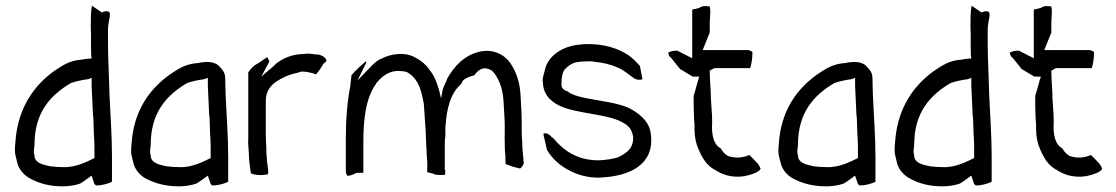

<svg xmlns="http://www.w3.org/2000/svg" viewBox="-20 -645 3948 679"><path d="M34 -99C36 -90 38 -82 40 -74C45 -46 66 -24 88 -13C119 4 156 14 202 14C221 14 245 11 264 4C270 0 280 -6 285 -10L304 -24L314 6C314 6 317 8 320 11C339 11 361 5 376 -2V-92C376 -168 370 -242 367 -317L366 -351C365 -394 362 -443 362 -488V-542C362 -553 364 -560 365 -569V-570C368 -583 371 -596 366 -603C354 -608 349 -604 340 -601L305 -625C301 -603 301 -578 301 -549C302 -533 302 -516 302 -500C302 -492 301 -483 302 -476C302 -463 302 -449 304 -438H297C294 -438 293 -437 287 -437C282 -436 275 -435 269 -434H268C225 -431 200 -413 169 -392C102 -343 48 -269 36 -160C34 -138 31 -116 34 -99ZM100 -105C99 -116 102 -127 102 -133C102 -249 160 -310 232 -352H233C249 -358 275 -363 292 -365L293 -366H295L304 -370V-342C306 -304 307 -270 309 -233H310C310 -218 312 -188 312 -172C313 -158 314 -143 314 -127V-86C289 -74 248 -52 204 -54C188 -54 171 -55 158 -57C143 -61 110 -64 103 -87V-88C102 -94 101 -100 100 -105ZM204 -47ZM285 -16ZM300 -548V-549H301ZM303 -342H304ZM313 -108H314Z M445 -96C447 -87 449 -80 451 -72C456 -45 477 -22 499 -12C530 4 567 14 613 14C632 14 656 11 675 4C681 0 691 -6 696 -10L715 -24L725 6C725 6 728 8 731 11C750 11 772 5 787 -2V-90C787 -164 781 -235 778 -308L777 -341C776 -384 779 -385 755 -411C736 -431 703 -425 698 -425C693 -425 687 -423 680 -422H679C636 -419 611 -402 580 -381C513 -333 459 -262 447 -156C445 -135 442 -112 445 -96ZM511 -105C510 -116 513 -127 513 -133C513 -249 571 -310 643 -352H644C660 -358 686 -363 703 -365L704 -366H706L715 -370V-342C717 -304 718 -270 720 -233H721C721 -218 723 -188 723 -172C724 -158 725 -143 725 -127V-86C700 -74 659 -52 615 -54C599 -54 582 -55 569 -57C554 -61 521 -64 514 -87V-88C513 -94 512 -100 511 -105ZM615 -47ZM696 -16ZM714 -342H715ZM724 -108H725Z M858 -132C858 -124 860 -114 860 -104C860 -79 864 -57 867 -32C884 -25 908 -24 928 -29C930 -43 926 -59 924 -76L923 -95C923 -96 922 -101 922 -102V-122C921 -136 920 -152 920 -166V-288C920 -323 937 -342 955 -355C976 -369 999 -381 1030 -387L1046 -392H1047C1067 -392 1083 -387 1098 -382C1102 -387 1105 -392 1111 -399L1125 -421C1130 -423 1131 -425 1135 -431C1134 -436 1126 -448 1106 -452H1101C1086 -454 1069 -457 1055 -454H1054C1013 -454 978 -438 954 -418V-417C952 -416 952 -415 946 -410L904 -374L933 -428C931 -432 928 -438 925 -443L891 -420C878 -414 865 -401 858 -389V-158C858 -149 857 -141 858 -132ZM922 -116Z M1203 -40C1203 -33 1205 -28 1209 -23C1222 -24 1233 -30 1242 -34H1265V-144C1265 -225 1274 -299 1310 -349V-350C1326 -369 1346 -390 1381 -394H1391C1394 -394 1397 -394 1403 -393C1410 -393 1419 -391 1426 -386C1462 -361 1470 -324 1479 -277V-276L1482 -231C1483 -207 1486 -187 1486 -163C1487 -142 1488 -121 1489 -101V-100C1489 -88 1491 -80 1491 -70V-36L1515 -30V-29C1520 -26 1541 -25 1554 -27C1554 -32 1555 -39 1554 -45H1553V-140C1553 -149 1554 -155 1555 -165V-201H1556C1559 -258 1573 -316 1611 -348L1617 -360C1626 -369 1642 -375 1658 -379C1665 -391 1684 -409 1704 -402C1713 -400 1722 -395 1729 -385C1748 -358 1759 -326 1761 -282C1762 -254 1765 -229 1765 -200V-172C1765 -162 1764 -155 1765 -146C1765 -130 1765 -112 1767 -98L1768 -65C1775 -62 1783 -60 1792 -56L1819 -49C1824 -52 1834 -62 1832 -75H1831V-82C1829 -100 1827 -122 1827 -141C1826 -152 1825 -166 1825 -178V-206C1825 -240 1823 -273 1821 -306C1819 -353 1806 -391 1784 -423C1764 -451 1724 -475 1671 -461C1620 -447 1589 -413 1563 -370L1557 -355C1552 -345 1547 -335 1545 -325L1540 -297L1533 -325C1525 -355 1515 -379 1498 -399V-400C1482 -421 1466 -433 1440 -446C1432 -449 1423 -452 1416 -453C1384 -457 1355 -450 1334 -440L1333 -439C1318 -435 1305 -423 1294 -412L1244 -360L1275 -423V-429C1257 -414 1238 -397 1223 -379L1219 -343V-342C1208 -286 1203 -222 1203 -156ZM1486 -156H1487Z M1900 -351C1902 -306 1934 -280 1973 -265C2023 -247 2093 -242 2145 -227C2155 -223 2166 -221 2176 -215C2201 -203 2214 -190 2219 -162V-161C2221 -119 2194 -103 2168 -90L2167 -89C2148 -83 2123 -79 2097 -78C2020 -78 1972 -114 1938 -155C1935 -157 1931 -161 1928 -163V-164H1927C1920 -173 1909 -175 1902 -173C1902 -170 1902 -165 1904 -160L1910 -135L1914 -116C1923 -99 1938 -81 1959 -64C1992 -39 2040 -15 2101 -17C2207 -21 2294 -63 2282 -167C2279 -210 2249 -237 2217 -256C2175 -282 2102 -287 2043 -300C2022 -305 2004 -309 1987 -322C1971 -327 1963 -335 1966 -355V-361C1967 -372 1969 -387 1975 -397H1976V-398C1983 -407 2001 -422 2019 -425C2030 -427 2042 -428 2056 -428H2073C2077 -428 2080 -427 2085 -426C2113 -424 2142 -416 2165 -406C2188 -396 2205 -380 2221 -369C2233 -361 2247 -362 2252 -365L2243 -412C2236 -419 2227 -430 2215 -440C2186 -465 2135 -487 2071 -489H2048C2041 -488 2034 -488 2028 -487C1969 -482 1916 -446 1907 -397C1903 -381 1897 -368 1900 -352ZM2019 -418ZM2176 -209Z M2343 -459C2344 -452 2347 -445 2351 -442H2352L2385 -401L2430 -374H2453C2445 -351 2441 -330 2433 -306C2433 -283 2433 -261 2434 -238C2434 -221 2437 -207 2436 -189C2436 -162 2441 -138 2450 -118C2463 -87 2478 -62 2505 -46H2506C2532 -28 2567 -15 2613 -22C2636 -27 2663 -35 2670 -48C2666 -58 2659 -70 2651 -75V-76L2630 -97C2608 -87 2581 -84 2553 -94L2552 -95C2541 -102 2535 -110 2529 -120C2507 -132 2500 -157 2498 -187V-197C2499 -210 2498 -224 2498 -237L2494 -297V-298C2494 -330 2490 -359 2490 -392V-395L2506 -404H2633C2638 -420 2641 -439 2641 -461C2637 -464 2631 -468 2623 -468H2465L2490 -530V-567L2492 -604C2492 -610 2491 -615 2490 -622C2477 -625 2460 -624 2453 -617L2428 -611V-439L2375 -466C2363 -466 2352 -464 2343 -459ZM2435 -183H2436ZM2498 -231ZM2613 -15Z M2734 -96C2736 -87 2738 -80 2740 -72C2745 -45 2766 -22 2788 -12C2819 4 2856 14 2902 14C2921 14 2945 11 2964 4C2970 0 2980 -6 2985 -10L3004 -24L3014 6C3014 6 3017 8 3020 11C3039 11 3061 5 3076 -2V-90C3076 -164 3070 -235 3067 -308L3066 -341C3065 -384 3068 -385 3044 -411C3025 -431 2992 -425 2987 -425C2982 -425 2976 -423 2969 -422H2968C2925 -419 2900 -402 2869 -381C2802 -333 2748 -262 2736 -156C2734 -135 2731 -112 2734 -96ZM2800 -105C2799 -116 2802 -127 2802 -133C2802 -249 2860 -310 2932 -352H2933C2949 -358 2975 -363 2992 -365L2993 -366H2995L3004 -370V-342C3006 -304 3007 -270 3009 -233H3010C3010 -218 3012 -188 3012 -172C3013 -158 3014 -143 3014 -127V-86C2989 -74 2948 -52 2904 -54C2888 -54 2871 -55 2858 -57C2843 -61 2810 -64 2803 -87V-88C2802 -94 2801 -100 2800 -105ZM2904 -47ZM2985 -16ZM3003 -342H3004ZM3013 -108H3014Z M3145 -99C3147 -90 3149 -82 3151 -74C3156 -46 3177 -24 3199 -13C3230 4 3267 14 3313 14C3332 14 3356 11 3375 4C3381 0 3391 -6 3396 -10L3415 -24L3425 6C3425 6 3428 8 3431 11C3450 11 3472 5 3487 -2V-92C3487 -168 3481 -242 3478 -317L3477 -351C3476 -394 3473 -443 3473 -488V-542C3473 -553 3475 -560 3476 -569V-570C3479 -583 3482 -596 3477 -603C3465 -608 3460 -604 3451 -601L3416 -625C3412 -603 3412 -578 3412 -549C3413 -533 3413 -516 3413 -500C3413 -492 3412 -483 3413 -476C3413 -463 3413 -449 3415 -438H3408C3405 -438 3404 -437 3398 -437C3393 -436 3386 -435 3380 -434H3379C3336 -431 3311 -413 3280 -392C3213 -343 3159 -269 3147 -160C3145 -138 3142 -116 3145 -99ZM3211 -105C3210 -116 3213 -127 3213 -133C3213 -249 3271 -310 3343 -352H3344C3360 -358 3386 -363 3403 -365L3404 -366H3406L3415 -370V-342C3417 -304 3418 -270 3420 -233H3421C3421 -218 3423 -188 3423 -172C3424 -158 3425 -143 3425 -127V-86C3400 -74 3359 -52 3315 -54C3299 -54 3282 -55 3269 -57C3254 -61 3221 -64 3214 -87V-88C3213 -94 3212 -100 3211 -105ZM3315 -47ZM3396 -16ZM3411 -548V-549H3412ZM3414 -342H3415ZM3424 -108H3425Z M3551 -459C3552 -452 3555 -445 3559 -442H3560L3593 -401L3638 -374H3661C3653 -351 3649 -330 3641 -306C3641 -283 3641 -261 3642 -238C3642 -221 3645 -207 3644 -189C3644 -162 3649 -138 3658 -118C3671 -87 3686 -62 3713 -46H3714C3740 -28 3775 -15 3821 -22C3844 -27 3871 -35 3878 -48C3874 -58 3867 -70 3859 -75V-76L3838 -97C3816 -87 3789 -84 3761 -94L3760 -95C3749 -102 3743 -110 3737 -120C3715 -132 3708 -157 3706 -187V-197C3707 -210 3706 -224 3706 -237L3702 -297V-298C3702 -330 3698 -359 3698 -392V-395L3714 -404H3841C3846 -420 3849 -439 3849 -461C3845 -464 3839 -468 3831 -468H3673L3698 -530V-567L3700 -604C3700 -610 3699 -615 3698 -622C3685 -625 3668 -624 3661 -617L3636 -611V-439L3583 -466C3571 -466 3560 -464 3551 -459ZM3643 -183H3644ZM3706 -231ZM3821 -15Z"/></svg>

Font: SolarCharger
Style: 350
Weight: 300
Designer: Mew Too
Foundry: Cannot Into Space Fonts/KineticPlasma Fonts
Version: Version 1.100